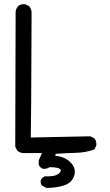

<svg xmlns="http://www.w3.org/2000/svg" viewBox="-20 -794 540 941"><path d="M207 127 185.5 115.2Q177.7 105.5 179.7 89.8Q185.5 76.2 199.2 70.3Q249 72.3 267.1 57.6Q285.2 43 273.9 34.2Q262.7 25.4 222.7 25.4Q209 35.2 189.5 33.2Q175.8 27.3 169.9 13.7V-7.8L185.5 -43.9H91.8Q76.2 -45.9 64.5 -55.7L54.7 -75.2L56.6 -736.3Q58.6 -752 68.4 -763.7Q82 -775.4 103.5 -773.4L123 -763.7Q136.7 -748 134.8 -724.6Q132.8 -165 130.9 -120.1L422.9 -126L442.4 -116.2Q454.1 -102.5 452.1 -81.1L442.4 -61.5Q399.4 -45.9 350.6 -44.9Q301.8 -43.9 252.9 -40L251 -30.3Q297.9 -26.4 326.2 2.4Q354.5 31.2 343.8 66.4Q333 101.6 294.9 114.3Q256.8 127 207 127Z"/></svg>

Font: JasonHandwriting2
Style: Regular
Weight: 400
Version: Version 1.05.10